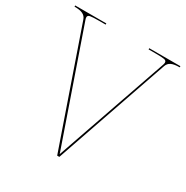

<svg xmlns="http://www.w3.org/2000/svg" viewBox="-172 -905 1020 1051"><g transform="rotate(30 337.5 -379.5)"><path d="M4.9 -752.4V-759.8H201.7V-752.4H163.6Q119.1 -752.4 104.5 -749.5Q89.8 -746.6 89.8 -734.4Q89.8 -727.1 93.3 -718.3L338.4 -12.7L583.5 -718.3Q586.9 -727.1 586.9 -734.4Q586.9 -746.6 572.5 -749.5Q558.1 -752.4 513.7 -752.4H473.1V-759.8H669.9V-752.4H667.5Q635.3 -752.4 617.2 -743.9Q599.1 -735.4 592.3 -715.3L344.2 1.5H330.6L82 -715.3Q75.2 -735.4 57.1 -743.9Q39.1 -752.4 6.8 -752.4Z"/></g></svg>

Font: Znikomit
Style: Regular
Weight: 100
Designer: gluk
Foundry: gluk
Version: Version 0.53